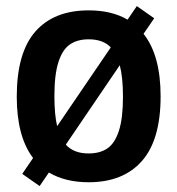

<svg xmlns="http://www.w3.org/2000/svg" viewBox="-20 -588 582 630"><path d="M507 -272Q507 -129 445.5 -59.5Q384 10 271 10Q194 10 140.5 -22L110 22.5L53 -17.5L88.5 -69.5Q35 -140 35 -271Q35 -415 96 -484.5Q157 -554 271 -554Q346.5 -554 398.5 -523.5L429 -568L486 -528L451 -477Q507 -406.5 507 -272ZM158.5 -272.5Q158.5 -212.5 167.5 -174L343.5 -432.5Q318.5 -459 271 -459Q234 -459 209.5 -442.2Q185 -425.5 171.8 -384.5Q158.5 -343.5 158.5 -272.5ZM383.5 -270.5Q383.5 -334.5 373 -374L196 -113.5Q221.5 -84.5 271 -84.5Q308 -84.5 332.5 -101.2Q357 -118 370.2 -159Q383.5 -200 383.5 -270.5Z"/></svg>

Font: Encode Sans Semi Condensed SmBd
Style: Regular
Weight: 600
Width: 4
Designer: Multiple Designers
Foundry: Impallari Type
Version: Version 2.000